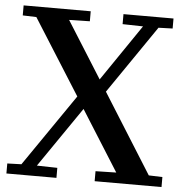

<svg xmlns="http://www.w3.org/2000/svg" viewBox="-53 -791 799 841"><g transform="rotate(5 347.0 -370.0)"><path d="M17 -740H312V-696L221 -694L377 -446L546 -694L456 -696V-740H676V-696L614 -694L409 -395L628 -46L688 -44V0H394V-44L485 -46L318 -311L136 -46L226 -44V0H6V-44L68 -46L286 -363L77 -694L17 -696Z"/></g></svg>

Font: Minipax
Style: Bold
Weight: 500
Designer: Raphaël Ronot, Igor Stepanchenko (Cyrillic)
Foundry: steppetype
Version: Version 1.002